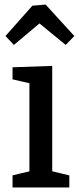

<svg xmlns="http://www.w3.org/2000/svg" viewBox="-20 -822 346 842"><path d="M209 -61 200 -73 284 -53V0H35V-53L119 -73L109 -61V-464L118 -455L35 -474V-527L209 -533ZM41 -625 4 -664 122 -797 180 -802 306 -664 268 -625 118 -748 186 -747Z"/></svg>

Font: Bitter Thin Medium
Style: Regular
Weight: 500
Version: Version 3.021